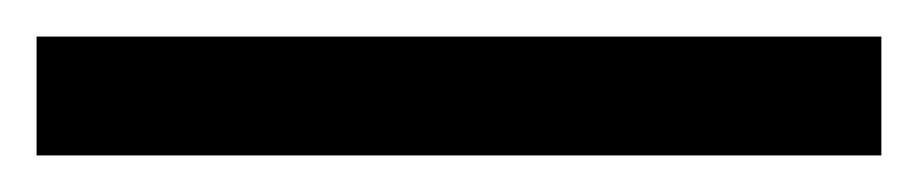

<svg xmlns="http://www.w3.org/2000/svg" viewBox="-24 -845 502 105"><path d="M458 -760V-825H-4V-760Z"/></svg>

Font: Noto Sans Bengali Condensed
Style: Regular
Weight: 400
Width: 3
Designer: Jelle Bosma - Monotype Design Team
Foundry: Monotype Imaging Inc.
Version: Version 2.003